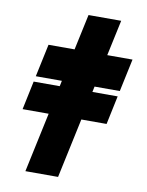

<svg xmlns="http://www.w3.org/2000/svg" viewBox="-80 -758 625 816"><g transform="rotate(10 232.0 -350.0)"><path d="M86.5 0 141.5 -257.5H29L55 -381H167.5L172.5 -405H60L90 -546H202.5L235.5 -700H376.5L343.5 -546H452.5L422.5 -405H313.5L308.5 -381H417.5L391.5 -257.5H282.5L227.5 0Z"/></g></svg>

Font: Tourney Expanded Black
Style: Italic
Weight: 900
Width: 7
Italic angle: -12°
Designer: Tyler Finck
Foundry: Etcetera Type Co
Version: Version 1.010; ttfautohint (v1.8.3)